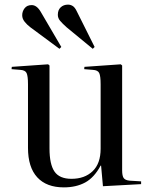

<svg xmlns="http://www.w3.org/2000/svg" viewBox="-20 -796 659 830"><path d="M256 14Q181 14 141 -29.5Q101 -73 101 -157V-432Q101 -467 95 -480Q89 -493 67 -494L30 -497L31 -507L188 -518L194 -513V-154Q194 -86 215.5 -54.5Q237 -23 289 -23Q346 -23 380.5 -56Q415 -89 415 -153V-432Q415 -467 409 -480Q403 -493 381 -494L344 -497L345 -507L502 -518L508 -513V-60Q508 -36 514.5 -26.5Q521 -17 540 -15L590 -12V0L425 9L417 -80H415Q387 -28 348 -7Q309 14 256 14ZM381 -585 268 -678Q249 -695 239.5 -706.5Q230 -718 230 -732Q230 -753 242.5 -764.5Q255 -776 274 -776Q285 -776 294.5 -770Q304 -764 312 -747L389 -593ZM237 -585 110 -679Q97 -689 86.5 -702Q76 -715 76 -730Q76 -747 86.5 -760.5Q97 -774 117 -774Q139 -774 156 -745L245 -593Z"/></svg>

Font: Literata 72pt
Style: Regular
Weight: 400
Designer: Latin by Veronika Burian and Jose Scaglione. Greek by Irene Vlachou. Cyrillic by Vera Evstafieva.
Foundry: TypeTogether
Version: Version 3.002